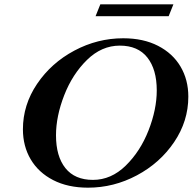

<svg xmlns="http://www.w3.org/2000/svg" viewBox="-20 -860 891 888"><path d="M86 -262Q86 -375 151.5 -472Q217 -569 324 -626Q431 -683 550 -683Q643 -683 711 -648Q779 -613 815 -552Q851 -491 851 -413Q851 -300 785.5 -203Q720 -106 613 -49Q506 8 387 8Q294 8 226 -27Q158 -62 122 -123Q86 -184 86 -262ZM705 -442Q705 -539 661.5 -594Q618 -649 534 -649Q450 -649 382.5 -583Q315 -517 277 -419.5Q239 -322 239 -234Q239 -137 282.5 -82.5Q326 -28 410 -28Q494 -28 561.5 -94Q629 -160 667 -257Q705 -354 705 -442ZM444 -840H782L760 -785H422Z"/></svg>

Font: Ibarra Real Nova
Style: Bold Italic
Weight: 700
Italic angle: -22°
Designer: Jose Maria Ribagorda & Octavio Pardo
Foundry: Octavio Pardo
Version: Version 1.014